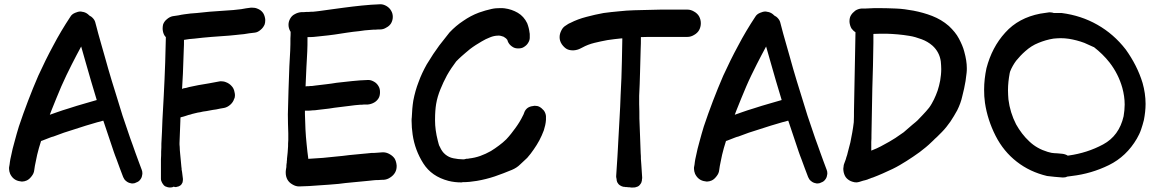

<svg xmlns="http://www.w3.org/2000/svg" viewBox="-20 -792 5309 879"><path d="M528.3 -22.5 543.9 18.6C546.9 25.4 550.8 32.2 557.6 37.1C564.5 43 572.3 45.9 579.1 46.9C582 47.9 584 47.9 585.9 47.9C591.8 47.9 597.7 46.9 602.5 43.9C611.3 41 617.2 37.1 622.1 30.3C627 24.4 629.9 17.6 630.9 8.8C631.8 5.9 631.8 3.9 631.8 1C631.8 -4.9 630.9 -9.8 628.9 -14.6C624 -27.3 619.1 -41 614.3 -53.7C609.4 -67.4 604.5 -81.1 599.6 -93.8L587.9 -127L576.2 -159.2L541 -262.7C530.3 -297.9 519.5 -333 508.8 -367.2C497.1 -403.3 486.3 -440.4 475.6 -476.6C464.8 -513.7 455.1 -550.8 444.3 -586.9C439.5 -603.5 434.6 -621.1 429.7 -638.7C424.8 -656.2 420.9 -673.8 416 -690.4C414.1 -697.3 410.2 -704.1 403.3 -710.9C399.4 -714.8 395.5 -717.8 390.6 -719.7C387.7 -722.7 384.8 -724.6 381.8 -727.5C373 -734.4 364.3 -737.3 354.5 -738.3C352.5 -739.3 350.6 -739.3 348.6 -739.3C340.8 -739.3 333 -737.3 324.2 -733.4C314.5 -729.5 306.6 -723.6 301.8 -714.8C273.4 -671.9 247.1 -627.9 223.6 -583C199.2 -538.1 176.8 -492.2 155.3 -445.3C138.7 -407.2 123 -368.2 108.4 -330.1C93.8 -291 79.1 -252 66.4 -212.9C59.6 -190.4 52.7 -167 46.9 -144.5C40 -122.1 35.2 -99.6 30.3 -76.2C28.3 -67.4 26.4 -59.6 25.4 -50.8C24.4 -42 23.4 -34.2 21.5 -25.4V-18.6C21.5 -11.7 23.4 -3.9 26.4 3.9C31.2 13.7 37.1 21.5 44.9 27.3C52.7 33.2 62.5 37.1 73.2 38.1C76.2 39.1 79.1 39.1 82 39.1C88.9 39.1 95.7 37.1 102.5 34.2C111.3 30.3 118.2 23.4 125 14.6C131.8 5.9 135.7 -2.9 136.7 -12.7C137.7 -19.5 138.7 -25.4 139.6 -32.2L143.6 -51.8C147.5 -73.2 152.3 -93.8 158.2 -114.3L168 -146.5C169.9 -147.5 171.9 -147.5 173.8 -148.4L209 -162.1C213.9 -164.1 219.7 -166 224.6 -167C240.2 -172.9 255.9 -178.7 272.5 -184.6L321.3 -200.2C338.9 -206.1 356.4 -211.9 373 -216.8L425.8 -232.4C434.6 -234.4 442.4 -236.3 451.2 -239.3H453.1L501 -96.7C504.9 -85.9 508.8 -74.2 513.7 -62.5C518.6 -49.8 523.4 -36.1 528.3 -22.5ZM215.8 -287.1C230.5 -323.2 245.1 -360.4 260.7 -396.5C275.4 -430.7 292 -463.9 308.6 -497.1C322.3 -524.4 336.9 -551.8 351.6 -579.1C358.4 -553.7 366.2 -528.3 373 -503.9C388.7 -449.2 404.3 -394.5 420.9 -340.8L422.9 -334C406.2 -329.1 388.7 -324.2 372.1 -319.3C344.7 -311.5 318.4 -303.7 292 -294.9C275.4 -290 257.8 -284.2 241.2 -278.3C230.5 -274.4 218.8 -270.5 208 -266.6C210.9 -273.4 212.9 -280.3 215.8 -287.1Z M738.3 -623C739.3 -622.1 739.3 -622.1 739.3 -621.1L736.3 -506.8C734.4 -455.1 732.4 -402.3 729.5 -350.6L723.6 -242.2C722.7 -206.1 720.7 -170.9 718.8 -134.8C718.8 -122.1 718.8 -110.4 717.8 -98.6C717.8 -86.9 717.8 -75.2 716.8 -62.5V26.4C716.8 33.2 718.8 39.1 722.7 45.9C726.6 52.7 731.4 58.6 737.3 61.5C744.1 64.5 751 66.4 758.8 66.4C764.6 66.4 770.5 65.4 775.4 62.5C778.3 63.5 780.3 64.5 783.2 64.5C785.2 64.5 787.1 64.5 789.1 63.5C795.9 62.5 800.8 60.5 804.7 57.6C809.6 54.7 812.5 49.8 815.4 43.9C816.4 39.1 817.4 35.2 817.4 31.2V26.4L813.5 -4.9C812.5 -7.8 812.5 -11.7 811.5 -15.6C811.5 -19.5 811.5 -23.4 810.5 -27.3C809.6 -38.1 808.6 -47.9 807.6 -58.6C806.6 -69.3 805.7 -79.1 804.7 -88.9C803.7 -99.6 802.7 -109.4 802.7 -120.1C801.8 -126 801.8 -131.8 801.8 -136.7L805.7 -238.3C805.7 -244.1 805.7 -250 806.6 -254.9L818.4 -257.8C823.2 -258.8 827.1 -260.7 831.1 -261.7L842.8 -265.6C845.7 -266.6 848.6 -266.6 851.6 -267.6L860.4 -270.5C869.1 -272.5 877 -274.4 884.8 -276.4C893.6 -277.3 901.4 -279.3 909.2 -281.2C919.9 -282.2 929.7 -284.2 939.5 -286.1C950.2 -288.1 960 -290 969.7 -291C976.6 -292 982.4 -293.9 988.3 -294.9L1005.9 -297.9C1015.6 -299.8 1025.4 -304.7 1034.2 -312.5C1043 -320.3 1048.8 -329.1 1051.8 -338.9C1054.7 -343.8 1055.7 -349.6 1055.7 -356.4C1055.7 -361.3 1054.7 -365.2 1053.7 -370.1C1051.8 -381.8 1046.9 -391.6 1040 -398.4C1033.2 -406.2 1024.4 -412.1 1013.7 -416C1006.8 -418.9 999 -419.9 992.2 -419.9C989.3 -419.9 985.4 -419.9 982.4 -418.9L935.5 -410.2L888.7 -402.3C878.9 -400.4 869.1 -398.4 860.4 -396.5C850.6 -394.5 840.8 -392.6 832 -389.6L820.3 -387.7C818.4 -386.7 816.4 -385.7 813.5 -384.8C814.5 -408.2 816.4 -431.6 817.4 -455.1L821.3 -564.5C822.3 -579.1 822.3 -594.7 822.3 -609.4C837.9 -612.3 853.5 -614.3 870.1 -615.2C896.5 -618.2 921.9 -621.1 948.2 -623L1002.9 -627C1021.5 -627.9 1040 -629.9 1058.6 -631.8C1065.4 -632.8 1071.3 -632.8 1077.1 -633.8L1096.7 -635.7C1105.5 -636.7 1113.3 -638.7 1121.1 -639.6C1129.9 -640.6 1137.7 -641.6 1146.5 -642.6C1156.2 -643.6 1165 -648.4 1172.9 -655.3C1181.6 -662.1 1187.5 -670.9 1191.4 -679.7C1193.4 -685.5 1194.3 -691.4 1194.3 -698.2C1194.3 -702.1 1194.3 -706.1 1193.4 -709C1191.4 -719.7 1187.5 -729.5 1181.6 -736.3C1175.8 -743.2 1168 -749 1157.2 -752.9C1150.4 -755.9 1142.6 -756.8 1135.7 -756.8H1127.9C1121.1 -755.9 1113.3 -754.9 1106.4 -753.9C1098.6 -752.9 1090.8 -751 1084 -750L1048.8 -746.1C1030.3 -745.1 1011.7 -743.2 993.2 -742.2L938.5 -738.3C919.9 -736.3 900.4 -734.4 880.9 -732.4C862.3 -731.4 842.8 -729.5 824.2 -726.6C815.4 -725.6 805.7 -723.6 796.9 -721.7C788.1 -720.7 779.3 -718.8 770.5 -717.8C760.7 -715.8 752 -710.9 744.1 -704.1C735.4 -697.3 729.5 -688.5 726.6 -679.7C725.6 -674.8 724.6 -668.9 724.6 -663.1C724.6 -659.2 724.6 -655.3 725.6 -650.4C727.5 -639.6 731.4 -629.9 738.3 -623Z M1295.9 30.3C1300.8 39.1 1308.6 46.9 1319.3 52.7C1329.1 58.6 1338.9 61.5 1348.6 61.5H1349.6C1379.9 60.5 1410.2 59.6 1440.4 56.6C1469.7 54.7 1500 52.7 1530.3 49.8C1550.8 46.9 1571.3 44.9 1591.8 43L1653.3 37.1L1672.9 35.2C1678.7 34.2 1684.6 34.2 1691.4 33.2C1699.2 32.2 1707 32.2 1713.9 32.2C1721.7 31.2 1729.5 31.2 1736.3 31.2C1747.1 30.3 1756.8 27.3 1766.6 20.5C1777.3 13.7 1784.2 5.9 1789.1 -2.9C1793.9 -11.7 1795.9 -20.5 1795.9 -31.2V-34.2C1794.9 -45.9 1792 -56.6 1787.1 -65.4C1781.2 -74.2 1773.4 -81.1 1762.7 -86.9C1753.9 -91.8 1744.1 -94.7 1734.4 -94.7H1731.4L1706.1 -92.8C1697.3 -91.8 1689.5 -91.8 1680.7 -91.8L1661.1 -89.8C1654.3 -88.9 1647.5 -88.9 1640.6 -87.9L1579.1 -82C1558.6 -79.1 1538.1 -77.1 1517.6 -75.2L1459 -69.3L1400.4 -65.4C1397.5 -65.4 1394.5 -65.4 1391.6 -64.5C1388.7 -86.9 1385.7 -109.4 1383.8 -131.8C1378.9 -176.8 1377 -222.7 1376 -269.5V-285.2H1382.8C1389.6 -285.2 1397.5 -285.2 1404.3 -286.1C1409.2 -287.1 1415 -287.1 1420.9 -287.1L1436.5 -289.1L1486.3 -294.9C1502.9 -297.9 1519.5 -299.8 1536.1 -301.8L1583 -307.6C1597.7 -309.6 1613.3 -311.5 1628.9 -312.5C1634.8 -312.5 1640.6 -312.5 1646.5 -313.5H1664.1C1673.8 -314.5 1683.6 -317.4 1692.4 -322.3C1701.2 -327.1 1708 -334 1712.9 -341.8C1717.8 -349.6 1719.7 -359.4 1719.7 -370.1C1719.7 -380.9 1717.8 -389.6 1712.9 -397.5C1708 -406.2 1701.2 -413.1 1692.4 -418C1683.6 -422.9 1675.8 -425.8 1667 -425.8H1664.1C1640.6 -424.8 1617.2 -423.8 1592.8 -420.9C1569.3 -418 1545.9 -416 1521.5 -413.1C1504.9 -410.2 1489.3 -408.2 1472.7 -406.2L1423.8 -400.4C1418.9 -399.4 1414.1 -399.4 1409.2 -398.4C1404.3 -398.4 1399.4 -398.4 1394.5 -397.5C1388.7 -397.5 1383.8 -397.5 1378.9 -396.5C1379.9 -425.8 1381.8 -455.1 1382.8 -484.4C1383.8 -496.1 1383.8 -507.8 1384.8 -520.5C1385.7 -532.2 1385.7 -543.9 1386.7 -556.6C1387.7 -576.2 1387.7 -595.7 1387.7 -615.2V-622.1C1396.5 -622.1 1406.2 -622.1 1416 -623L1435.5 -625C1441.4 -626 1447.3 -626 1454.1 -627C1472.7 -628.9 1492.2 -630.9 1511.7 -633.8C1531.2 -636.7 1550.8 -639.6 1569.3 -642.6C1587.9 -645.5 1605.5 -647.5 1624 -649.4C1641.6 -652.3 1659.2 -654.3 1677.7 -655.3C1684.6 -656.2 1692.4 -656.2 1699.2 -656.2C1706.1 -657.2 1713.9 -657.2 1720.7 -657.2C1730.5 -657.2 1740.2 -660.2 1749 -666C1758.8 -670.9 1765.6 -677.7 1770.5 -685.5C1775.4 -694.3 1778.3 -704.1 1778.3 -714.8C1778.3 -725.6 1775.4 -735.4 1770.5 -743.2C1765.6 -752 1758.8 -758.8 1749 -764.6C1740.2 -769.5 1731.4 -772.5 1722.7 -772.5H1720.7C1692.4 -771.5 1665 -769.5 1636.7 -766.6C1609.4 -763.7 1582 -760.7 1553.7 -756.8C1535.2 -753.9 1515.6 -752 1496.1 -749L1439.5 -741.2C1433.6 -740.2 1427.7 -740.2 1422.9 -739.3C1417 -738.3 1411.1 -738.3 1405.3 -738.3C1397.5 -737.3 1389.6 -737.3 1381.8 -737.3C1374 -736.3 1366.2 -736.3 1358.4 -736.3C1348.6 -735.4 1338.9 -732.4 1330.1 -727.5C1320.3 -722.7 1313.5 -715.8 1308.6 -707C1303.7 -698.2 1300.8 -689.5 1300.8 -678.7C1300.8 -668 1303.7 -658.2 1308.6 -649.4C1309.6 -648.4 1309.6 -647.5 1310.5 -646.5C1310.5 -636.7 1310.5 -627 1309.6 -617.2C1309.6 -598.6 1309.6 -579.1 1308.6 -559.6C1307.6 -547.9 1307.6 -536.1 1306.6 -523.4L1304.7 -488.3C1303.7 -451.2 1301.8 -414.1 1300.8 -377.9C1299.8 -341.8 1298.8 -304.7 1297.9 -268.6C1297.9 -239.3 1298.8 -210 1299.8 -181.6V-177.7V-150.4C1298.8 -140.6 1298.8 -130.9 1298.8 -122.1C1297.9 -112.3 1297.9 -102.5 1296.9 -93.8C1295.9 -84 1294.9 -74.2 1293.9 -65.4C1293.9 -61.5 1293.9 -57.6 1293 -53.7C1293 -49.8 1293 -45.9 1292 -43C1291 -38.1 1291 -32.2 1291 -27.3L1289.1 -15.6C1288.1 -10.7 1288.1 -5.9 1288.1 -1C1288.1 10.7 1291 21.5 1295.9 30.3Z M1918 -43.9C1943.4 -3.9 1981.4 22.5 2033.2 36.1C2052.7 41 2072.3 43 2090.8 43C2093.8 43 2095.7 43 2097.7 42C2119.1 42 2140.6 40 2163.1 36.1C2191.4 31.2 2218.8 24.4 2245.1 15.6C2271.5 6.8 2297.9 -3.9 2324.2 -14.6C2337.9 -20.5 2350.6 -28.3 2361.3 -39.1C2372.1 -48.8 2382.8 -58.6 2393.6 -69.3C2404.3 -82 2415 -94.7 2423.8 -108.4C2432.6 -121.1 2441.4 -134.8 2449.2 -149.4C2457 -164.1 2463.9 -179.7 2469.7 -195.3C2474.6 -210.9 2478.5 -226.6 2479.5 -243.2V-260.7C2478.5 -269.5 2475.6 -278.3 2469.7 -286.1C2462.9 -293.9 2456.1 -299.8 2448.2 -303.7C2442.4 -306.6 2435.5 -307.6 2428.7 -307.6C2425.8 -307.6 2423.8 -307.6 2420.9 -306.6C2411.1 -305.7 2402.3 -302.7 2395.5 -297.9C2388.7 -293 2382.8 -285.2 2379.9 -276.4C2378.9 -273.4 2377.9 -271.5 2377 -268.6L2374 -262.7C2364.3 -242.2 2352.5 -223.6 2339.8 -206.1C2327.1 -188.5 2313.5 -170.9 2297.9 -154.3C2287.1 -143.6 2276.4 -134.8 2264.6 -126C2252.9 -117.2 2240.2 -108.4 2227.5 -100.6C2211.9 -91.8 2195.3 -84 2178.7 -78.1C2162.1 -72.3 2145.5 -68.4 2127 -66.4C2125 -65.4 2123 -65.4 2121.1 -65.4H2116.2L2104.5 -62.5H2099.6C2085 -62.5 2070.3 -64.5 2055.7 -67.4C2041 -70.3 2029.3 -76.2 2018.6 -85C2007.8 -93.8 2000 -105.5 1994.1 -119.1C1991.2 -124 1989.3 -127.9 1988.3 -132.8C1987.3 -137.7 1985.4 -142.6 1984.4 -147.5C1975.6 -181.6 1971.7 -212.9 1971.7 -239.3V-245.1C1971.7 -273.4 1973.6 -296.9 1976.6 -315.4C1980.5 -338.9 1987.3 -361.3 1996.1 -382.8C2004.9 -404.3 2014.6 -425.8 2026.4 -447.3C2039.1 -469.7 2053.7 -491.2 2068.4 -510.7C2076.2 -518.6 2084 -526.4 2092.8 -534.2C2105.5 -544.9 2118.2 -556.6 2131.8 -567.4C2140.6 -574.2 2149.4 -580.1 2158.2 -585.9C2167 -590.8 2175.8 -596.7 2185.5 -602.5C2197.3 -609.4 2210 -616.2 2223.6 -621.1C2235.4 -626 2248 -628.9 2260.7 -628.9H2265.6C2268.6 -628.9 2272.5 -627.9 2275.4 -627C2278.3 -626 2282.2 -625 2285.2 -624L2293.9 -618.2C2296.9 -616.2 2298.8 -614.3 2300.8 -611.3L2302.7 -609.4C2303.7 -605.5 2304.7 -601.6 2307.6 -596.7C2312.5 -587.9 2319.3 -582 2327.1 -577.1C2334 -572.3 2342.8 -570.3 2352.5 -570.3C2363.3 -570.3 2372.1 -572.3 2378.9 -577.1C2386.7 -582 2393.6 -587.9 2398.4 -596.7C2403.3 -604.5 2405.3 -612.3 2405.3 -619.1V-622.1V-632.8C2405.3 -635.7 2405.3 -639.6 2404.3 -642.6C2403.3 -650.4 2402.3 -657.2 2400.4 -664.1C2398.4 -670.9 2396.5 -678.7 2393.6 -685.5C2383.8 -706.1 2369.1 -722.7 2350.6 -733.4C2332 -744.1 2312.5 -751 2290 -753.9C2283.2 -754.9 2277.3 -754.9 2270.5 -754.9C2256.8 -754.9 2243.2 -753.9 2230.5 -751C2211.9 -747.1 2192.4 -741.2 2172.9 -734.4C2146.5 -724.6 2123 -711.9 2100.6 -696.3C2078.1 -681.6 2057.6 -664.1 2038.1 -643.6C2025.4 -627.9 2009.8 -608.4 1991.2 -584C1973.6 -560.5 1954.1 -531.2 1933.6 -497.1C1918.9 -470.7 1906.2 -444.3 1896.5 -417C1885.7 -389.6 1877.9 -361.3 1872.1 -331.1C1868.2 -306.6 1866.2 -281.2 1865.2 -254.9C1864.3 -250 1864.3 -244.1 1864.3 -239.3C1864.3 -217.8 1866.2 -196.3 1869.1 -175.8C1876 -127.9 1892.6 -84 1918 -43.9Z M2551.8 -589.8C2558.6 -580.1 2566.4 -572.3 2575.2 -567.4C2583 -563.5 2591.8 -561.5 2602.5 -561.5H2606.4C2618.2 -562.5 2628.9 -565.4 2637.7 -570.3L2645.5 -574.2C2663.1 -584 2681.6 -590.8 2701.2 -595.7C2720.7 -600.6 2740.2 -604.5 2760.7 -608.4C2781.2 -611.3 2802.7 -614.3 2824.2 -616.2H2829.1C2828.1 -582 2828.1 -546.9 2827.1 -511.7C2826.2 -460 2824.2 -409.2 2821.3 -357.4C2820.3 -321.3 2818.4 -286.1 2816.4 -251C2814.5 -214.8 2812.5 -179.7 2810.5 -144.5C2809.6 -131.8 2809.6 -120.1 2808.6 -108.4L2806.6 -73.2L2803.7 -29.3C2802.7 -14.6 2801.8 1 2800.8 15.6C2800.8 19.5 2801.8 23.4 2802.7 27.3C2802.7 32.2 2803.7 37.1 2805.7 42C2808.6 47.9 2812.5 52.7 2818.4 56.6C2824.2 60.5 2830.1 62.5 2835.9 63.5H2840.8C2841.8 64.5 2843.8 64.5 2845.7 64.5H2850.6C2853.5 65.4 2856.4 65.4 2859.4 65.4C2862.3 65.4 2865.2 65.4 2868.2 66.4H2878.9C2881.8 66.4 2885.7 66.4 2889.6 65.4C2890.6 64.5 2891.6 64.5 2892.6 64.5C2893.6 63.5 2894.5 63.5 2895.5 63.5C2902.3 61.5 2907.2 57.6 2911.1 51.8C2916 45.9 2918 40 2918.9 33.2V29.3C2919.9 26.4 2919.9 23.4 2919.9 20.5L2918 -8.8C2917 -19.5 2917 -29.3 2916 -39.1L2914.1 -64.5C2914.1 -73.2 2914.1 -82 2913.1 -90.8L2910.2 -169.9L2907.2 -249C2907.2 -271.5 2907.2 -293 2906.2 -315.4V-346.7V-353.5C2908.2 -389.6 2909.2 -424.8 2910.2 -460.9C2911.1 -497.1 2912.1 -532.2 2913.1 -568.4C2914.1 -585 2914.1 -600.6 2914.1 -617.2V-622.1C2934.6 -623 2954.1 -623 2974.6 -623H3127C3137.7 -623 3147.5 -626 3157.2 -631.8C3168 -637.7 3175.8 -645.5 3180.7 -654.3C3185.5 -663.1 3188.5 -673.8 3188.5 -685.5C3188.5 -697.3 3185.5 -708 3180.7 -716.8C3175.8 -725.6 3168 -733.4 3157.2 -739.3C3147.5 -745.1 3137.7 -748 3127 -748H3004.9C2964.8 -747.1 2923.8 -746.1 2883.8 -745.1C2860.4 -744.1 2836.9 -743.2 2813.5 -740.2C2790 -738.3 2766.6 -735.4 2743.2 -732.4C2716.8 -727.5 2690.4 -721.7 2665 -714.8C2638.7 -708 2614.3 -699.2 2589.8 -686.5C2586.9 -685.5 2583 -683.6 2580.1 -681.6L2571.3 -675.8C2562.5 -670.9 2554.7 -663.1 2549.8 -652.3C2544.9 -642.6 2542 -632.8 2542 -623V-621.1C2542 -610.4 2544.9 -600.6 2551.8 -589.8Z M3664.1 -22.5 3679.7 18.6C3682.6 25.4 3686.5 32.2 3693.4 37.1C3700.2 43 3708 45.9 3714.8 46.9C3717.8 47.9 3719.7 47.9 3721.7 47.9C3727.5 47.9 3733.4 46.9 3738.3 43.9C3747.1 41 3752.9 37.1 3757.8 30.3C3762.7 24.4 3765.6 17.6 3766.6 8.8C3767.6 5.9 3767.6 3.9 3767.6 1C3767.6 -4.9 3766.6 -9.8 3764.6 -14.6C3759.8 -27.3 3754.9 -41 3750 -53.7C3745.1 -67.4 3740.2 -81.1 3735.4 -93.8L3723.6 -127L3711.9 -159.2L3676.8 -262.7C3666 -297.9 3655.3 -333 3644.5 -367.2C3632.8 -403.3 3622.1 -440.4 3611.3 -476.6C3600.6 -513.7 3590.8 -550.8 3580.1 -586.9C3575.2 -603.5 3570.3 -621.1 3565.4 -638.7C3560.5 -656.2 3556.6 -673.8 3551.8 -690.4C3549.8 -697.3 3545.9 -704.1 3539.1 -710.9C3535.2 -714.8 3531.2 -717.8 3526.4 -719.7C3523.4 -722.7 3520.5 -724.6 3517.6 -727.5C3508.8 -734.4 3500 -737.3 3490.2 -738.3C3488.3 -739.3 3486.3 -739.3 3484.4 -739.3C3476.6 -739.3 3468.8 -737.3 3460 -733.4C3450.2 -729.5 3442.4 -723.6 3437.5 -714.8C3409.2 -671.9 3382.8 -627.9 3359.4 -583C3335 -538.1 3312.5 -492.2 3291 -445.3C3274.4 -407.2 3258.8 -368.2 3244.1 -330.1C3229.5 -291 3214.8 -252 3202.1 -212.9C3195.3 -190.4 3188.5 -167 3182.6 -144.5C3175.8 -122.1 3170.9 -99.6 3166 -76.2C3164.1 -67.4 3162.1 -59.6 3161.1 -50.8C3160.2 -42 3159.2 -34.2 3157.2 -25.4V-18.6C3157.2 -11.7 3159.2 -3.9 3162.1 3.9C3167 13.7 3172.9 21.5 3180.7 27.3C3188.5 33.2 3198.2 37.1 3209 38.1C3211.9 39.1 3214.8 39.1 3217.8 39.1C3224.6 39.1 3231.4 37.1 3238.3 34.2C3247.1 30.3 3253.9 23.4 3260.7 14.6C3267.6 5.9 3271.5 -2.9 3272.5 -12.7C3273.4 -19.5 3274.4 -25.4 3275.4 -32.2L3279.3 -51.8C3283.2 -73.2 3288.1 -93.8 3293.9 -114.3L3303.7 -146.5C3305.7 -147.5 3307.6 -147.5 3309.6 -148.4L3344.7 -162.1C3349.6 -164.1 3355.5 -166 3360.4 -167C3376 -172.9 3391.6 -178.7 3408.2 -184.6L3457 -200.2C3474.6 -206.1 3492.2 -211.9 3508.8 -216.8L3561.5 -232.4C3570.3 -234.4 3578.1 -236.3 3586.9 -239.3H3588.9L3636.7 -96.7C3640.6 -85.9 3644.5 -74.2 3649.4 -62.5C3654.3 -49.8 3659.2 -36.1 3664.1 -22.5ZM3351.6 -287.1C3366.2 -323.2 3380.9 -360.4 3396.5 -396.5C3411.1 -430.7 3427.7 -463.9 3444.3 -497.1C3458 -524.4 3472.7 -551.8 3487.3 -579.1C3494.1 -553.7 3502 -528.3 3508.8 -503.9C3524.4 -449.2 3540 -394.5 3556.6 -340.8L3558.6 -334C3542 -329.1 3524.4 -324.2 3507.8 -319.3C3480.5 -311.5 3454.1 -303.7 3427.7 -294.9C3411.1 -290 3393.6 -284.2 3377 -278.3C3366.2 -274.4 3354.5 -270.5 3343.8 -266.6C3346.7 -273.4 3348.6 -280.3 3351.6 -287.1Z M3856.4 24.4C3863.3 31.2 3872.1 37.1 3882.8 40C3888.7 42 3894.5 43 3900.4 43C3904.3 43 3908.2 42 3913.1 41C3918.9 39.1 3924.8 37.1 3931.6 35.2C3937.5 34.2 3943.4 32.2 3950.2 30.3C3955.1 28.3 3959 26.4 3962.9 25.4C3967.8 23.4 3971.7 21.5 3976.6 20.5C3991.2 14.6 4006.8 8.8 4021.5 2C4036.1 -4.9 4051.8 -11.7 4066.4 -18.6C4088.9 -29.3 4109.4 -42 4129.9 -54.7C4150.4 -67.4 4169.9 -81.1 4190.4 -95.7C4202.1 -105.5 4211.9 -113.3 4218.8 -118.2C4225.6 -123 4236.3 -133.8 4252 -148.4C4256.8 -153.3 4262.7 -159.2 4269.5 -165L4292 -187.5C4306.6 -202.1 4319.3 -218.8 4331.1 -235.4C4341.8 -252 4352.5 -268.6 4362.3 -287.1C4373 -308.6 4380.9 -330.1 4385.7 -352.5C4391.6 -375 4396.5 -397.5 4400.4 -420.9C4400.4 -420.9 4402.3 -433.6 4405.3 -459C4406.2 -465.8 4406.2 -473.6 4406.2 -480.5C4406.2 -502.9 4402.3 -527.3 4394.5 -555.7C4389.6 -575.2 4380.9 -594.7 4370.1 -615.2C4359.4 -635.7 4343.8 -654.3 4324.2 -672.9C4300.8 -693.4 4275.4 -708 4248 -718.8C4220.7 -729.5 4192.4 -737.3 4162.1 -743.2C4135.7 -748 4108.4 -752 4082 -752.9C4055.7 -753.9 4029.3 -754.9 4002 -754.9C3989.3 -754.9 3975.6 -754.9 3962.9 -753.9C3950.2 -752.9 3936.5 -752.9 3923.8 -752.9C3914.1 -752 3904.3 -749 3895.5 -743.2C3886.7 -736.3 3879.9 -729.5 3875 -720.7C3871.1 -713.9 3869.1 -705.1 3869.1 -695.3V-691.4C3870.1 -680.7 3873 -670.9 3877.9 -662.1C3882.8 -655.3 3888.7 -649.4 3896.5 -644.5C3895.5 -608.4 3895.5 -573.2 3894.5 -537.1C3893.6 -487.3 3892.6 -438.5 3891.6 -388.7L3889.6 -283.2C3889.6 -266.6 3889.6 -249 3888.7 -232.4C3886.7 -216.8 3884.8 -201.2 3881.8 -185.5C3878.9 -169.9 3876 -154.3 3873 -139.6L3861.3 -94.7L3858.4 -83L3854.5 -71.3C3853.5 -66.4 3851.6 -60.5 3849.6 -55.7L3843.8 -40C3842.8 -36.1 3841.8 -32.2 3841.8 -27.3C3840.8 -24.4 3840.8 -20.5 3840.8 -17.6C3840.8 -12.7 3841.8 -6.8 3842.8 -2C3845.7 8.8 3849.6 17.6 3856.4 24.4ZM4037.1 -637.7C4072.3 -636.7 4107.4 -633.8 4142.6 -627.9C4162.1 -625 4180.7 -619.1 4199.2 -612.3C4217.8 -605.5 4234.4 -595.7 4249 -583C4270.5 -563.5 4283.2 -539.1 4287.1 -510.7C4288.1 -499 4289.1 -487.3 4289.1 -475.6C4289.1 -458 4287.1 -440.4 4284.2 -422.9C4281.2 -407.2 4277.3 -391.6 4272.5 -377C4267.6 -362.3 4261.7 -349.6 4255.9 -336.9C4249 -323.2 4242.2 -310.5 4233.4 -298.8C4224.6 -288.1 4214.8 -276.4 4204.1 -265.6C4183.6 -243.2 4171.9 -232.4 4170.9 -232.4C4169.9 -232.4 4152.3 -216.8 4117.2 -186.5C4106.4 -178.7 4093.8 -169.9 4079.1 -160.2C4064.5 -150.4 4042 -137.7 4012.7 -122.1C4000 -115.2 3986.3 -109.4 3973.6 -104.5C3972.7 -103.5 3970.7 -103.5 3968.8 -102.5V-141.6C3969.7 -152.3 3969.7 -164.1 3969.7 -175.8L3973.6 -386.7C3974.6 -421.9 3975.6 -457 3976.6 -491.2L3978.5 -596.7V-636.7C3998 -637.7 4017.6 -637.7 4037.1 -637.7Z M4634.8 -51.8C4674.8 -20.5 4720.7 1 4773.4 13.7L4808.6 17.6L4843.8 20.5H4847.7C4854.5 20.5 4860.4 19.5 4865.2 16.6C4873 15.6 4879.9 14.6 4886.7 13.7C4946.3 6.8 5002.9 -9.8 5056.6 -36.1C5110.4 -62.5 5153.3 -103.5 5184.6 -157.2C5192.4 -170.9 5199.2 -184.6 5204.1 -199.2C5209 -212.9 5212.9 -227.5 5216.8 -242.2C5221.7 -267.6 5224.6 -292 5224.6 -316.4C5224.6 -348.6 5219.7 -380.9 5210.9 -412.1C5194.3 -466.8 5168 -517.6 5133.8 -565.4C5096.7 -613.3 5053.7 -650.4 5003.9 -678.7C4954.1 -707 4900.4 -724.6 4840.8 -732.4H4804.7C4799.8 -734.4 4793.9 -735.4 4788.1 -735.4H4782.2L4761.7 -732.4C4754.9 -731.4 4749 -730.5 4742.2 -729.5C4676.8 -716.8 4623 -688.5 4582 -642.6C4541 -597.7 4512.7 -543 4496.1 -479.5C4489.3 -447.3 4485.4 -414.1 4485.4 -381.8C4485.4 -361.3 4486.3 -341.8 4489.3 -321.3C4497.1 -268.6 4513.7 -217.8 4538.1 -169.9C4562.5 -122.1 4594.7 -83 4634.8 -51.8ZM4843.8 -87.9C4825.2 -89.8 4813.5 -90.8 4806.6 -90.8C4799.8 -90.8 4789.1 -92.8 4776.4 -96.7C4744.1 -106.4 4715.8 -122.1 4692.4 -144.5C4668 -167 4648.4 -193.4 4631.8 -222.7C4613.3 -258.8 4601.6 -296.9 4596.7 -336.9C4595.7 -350.6 4594.7 -364.3 4594.7 -378.9C4594.7 -405.3 4597.7 -430.7 4602.5 -457C4603.5 -460 4603.5 -461.9 4604.5 -464.8C4611.3 -482.4 4621.1 -499 4631.8 -513.7C4644.5 -529.3 4658.2 -543.9 4673.8 -557.6C4692.4 -574.2 4711.9 -586.9 4734.4 -595.7C4755.9 -604.5 4778.3 -611.3 4802.7 -615.2C4813.5 -616.2 4825.2 -617.2 4835.9 -617.2C4848.6 -617.2 4861.3 -616.2 4874 -614.3C4897.5 -610.4 4920.9 -604.5 4944.3 -595.7C4951.2 -592.8 4957 -589.8 4963.9 -586.9C4970.7 -584 4976.6 -581.1 4983.4 -578.1C4984.4 -577.1 4986.3 -577.1 4988.3 -576.2C5014.6 -555.7 5039.1 -532.2 5059.6 -505.9C5086.9 -470.7 5106.4 -431.6 5118.2 -389.6C5125 -364.3 5128.9 -338.9 5128.9 -313.5C5128.9 -295.9 5127 -278.3 5124 -259.8C5110.4 -200.2 5079.1 -157.2 5030.3 -130.9C4981.4 -104.5 4928.7 -87.9 4873 -80.1C4872.1 -80.1 4870.1 -80.1 4869.1 -79.1C4861.3 -84 4852.5 -86.9 4843.8 -87.9Z"/></svg>

Font: Citrustime FakeCyr
Style: Regular
Weight: 400
Version: Version 1.1